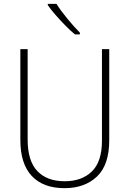

<svg xmlns="http://www.w3.org/2000/svg" viewBox="-20 -970 674 1000"><path d="M549 -240Q549 -111 485 -50.5Q421 10 316 10Q205 10 145.5 -53.5Q86 -117 86 -241V-714H124V-243Q124 -132 174.5 -79Q225 -26 317 -26Q406 -26 458.5 -77Q511 -128 511 -237V-714H549ZM274 -950Q296 -915 331 -872.5Q366 -830 396 -800V-791H370Q346 -811 319.5 -838Q293 -865 269 -892.5Q245 -920 229 -943V-950Z"/></svg>

Font: Noto Sans Sinhala UI SemiCondensed ExtraLight
Style: Regular
Weight: 200
Width: 4
Designer: Jelle Bosma - Monotype Design Team
Foundry: Monotype Imaging Inc.
Version: Version 2.006; ttfautohint (v1.8.4.7-5d5b)